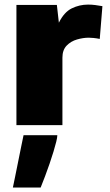

<svg xmlns="http://www.w3.org/2000/svg" viewBox="-20 -550 483 844"><path d="M52.2 0V-528.3H230L238.8 -450.2Q261.7 -496.6 295.4 -513.2Q329.1 -529.8 367.2 -529.8Q382.8 -529.8 398.7 -527.8Q414.6 -525.9 430.2 -522.9L418.5 -378.9Q404.3 -381.8 391.1 -383.1Q377.9 -384.3 370.1 -384.3Q345.7 -384.3 318.6 -376.5Q291.5 -368.7 272.9 -349.4Q254.4 -330.1 254.4 -296.4V0ZM36.6 274.4Q41.5 251.5 46.1 228.5Q50.8 205.6 55.4 182.4Q60.1 159.2 64.7 136.2Q69.3 113.3 74 90.3Q78.6 67.4 83.5 44.4H231.9V45.4Q231.9 54.2 227.3 73Q222.7 91.8 215.1 116.7Q207.5 141.6 198 169.4Q188.5 197.3 178.2 224.4Q168 251.5 158.7 274.4Z"/></svg>

Font: Comme Black
Style: Regular
Weight: 900
Version: Version 1.000;gftools[0.9.27]